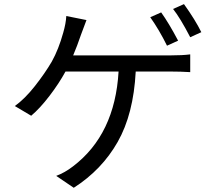

<svg xmlns="http://www.w3.org/2000/svg" viewBox="-20 -850 1040 929"><path d="M841.8 -653.3 788.1 -628.9Q750 -706.1 707 -766.6L759.8 -790Q796.9 -738.3 841.8 -653.3ZM334 -582H805.7Q863.3 -582 900.4 -586.9V-501Q853.5 -503.9 805.7 -503.9H636.7Q626 -297.9 549.3 -163.1Q472.7 -28.3 336.9 58.6L252 1Q293.9 -14.6 333 -44.9Q536.1 -199.2 553.7 -503.9H296.9Q265.6 -446.3 219.2 -385.7Q172.9 -325.2 130.9 -290L51.8 -336.9Q100.6 -372.1 148.9 -433.6Q197.3 -495.1 230.5 -551.8Q263.7 -611.3 286.1 -692.4Q298.8 -736.3 300.8 -772.5L398.4 -752.9L372.1 -682.6Q353.5 -627.9 334 -582ZM817.4 -806.6 870.1 -830.1Q924.8 -753.9 954.1 -694.3L900.4 -669.9Q851.6 -763.7 817.4 -806.6Z"/></svg>

Font: Nasu
Style: Regular
Weight: 400
Designer: Ryoko NISHIZUKA (kana &amp; ideographs); Paul D. Hunt (Latin, Greek &amp; Cyrillic); Wenlong ZHANG (bopomofo); Sandoll C
Version: Version 2014.1215